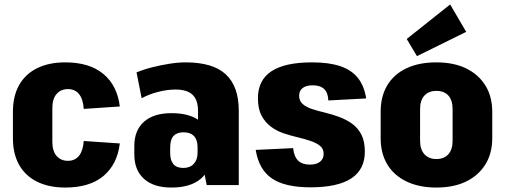

<svg xmlns="http://www.w3.org/2000/svg" viewBox="-20 -831 2267 862"><path d="M273 11Q199 11 146 -15.5Q93 -42 65.5 -91.5Q38 -141 38 -211V-329Q38 -399 65.5 -448.5Q93 -498 146 -524.5Q199 -551 273 -551Q381 -551 443.5 -499.5Q506 -448 518 -353L356 -342Q353 -386 335 -408.5Q317 -431 285 -431Q253 -431 234 -409Q215 -387 215 -346V-194Q215 -153 234 -131Q253 -109 285 -109Q317 -109 335 -132Q353 -155 356 -198L518 -187Q506 -92 444 -40.5Q382 11 273 11Z M869 -199V-334Q869 -382 844.5 -405.5Q820 -429 768 -429Q731 -429 690 -418.5Q649 -408 616 -390L593 -506Q627 -520 665.5 -529.5Q704 -539 742 -545Q780 -551 813 -551Q936 -551 994 -497Q1052 -443 1052 -334V0H908ZM749 11Q670 11 626.5 -28Q583 -67 583 -138V-175Q583 -246 626.5 -284.5Q670 -323 750 -323Q835 -323 881 -285Q927 -247 927 -176V-139Q927 -67 881 -28Q835 11 749 11ZM803 -77Q833 -77 850 -95.5Q867 -114 867 -145V-170Q867 -203 851 -220Q835 -237 804 -237Q774 -237 759 -220.5Q744 -204 744 -169V-144Q744 -111 758.5 -94Q773 -77 803 -77Z M1374 10Q1259 10 1200.5 -30Q1142 -70 1128 -158L1296 -166Q1300 -128 1318.5 -110Q1337 -92 1371 -92Q1401 -92 1417 -105Q1433 -118 1433 -140Q1433 -163 1417 -176Q1401 -189 1375 -198Q1349 -207 1317 -214.5Q1285 -222 1253.5 -232.5Q1222 -243 1196 -262.5Q1170 -282 1154 -312.5Q1138 -343 1138 -390Q1138 -471 1198.5 -511Q1259 -551 1381 -551Q1457 -551 1507.5 -534Q1558 -517 1586.5 -481.5Q1615 -446 1624 -389L1454 -380Q1453 -414 1435.5 -431Q1418 -448 1384 -448Q1355 -448 1339 -436Q1323 -424 1323 -401Q1323 -378 1339 -364Q1355 -350 1381 -341.5Q1407 -333 1438.5 -325.5Q1470 -318 1501.5 -306.5Q1533 -295 1559.5 -276.5Q1586 -258 1602 -227.5Q1618 -197 1618 -150Q1618 -70 1557 -30Q1496 10 1374 10Z M1939 11Q1862 11 1805.5 -16Q1749 -43 1719 -92.5Q1689 -142 1689 -211V-329Q1689 -399 1719 -448.5Q1749 -498 1805 -524.5Q1861 -551 1939 -551Q2017 -551 2072.5 -524Q2128 -497 2159 -447.5Q2190 -398 2190 -329V-211Q2190 -142 2159 -92.5Q2128 -43 2072.5 -16Q2017 11 1939 11ZM1939 -117Q1974 -117 1993 -138.5Q2012 -160 2012 -199V-341Q2012 -381 1993 -402Q1974 -423 1939 -423Q1905 -423 1885.5 -402Q1866 -381 1866 -341V-199Q1866 -160 1885.5 -138.5Q1905 -117 1939 -117ZM2073 -688 1852 -579 1806 -656 2001 -811Z"/></svg>

Font: Pathway Extreme Condensed ExtraBold
Style: Regular
Weight: 800
Width: 3
Version: Version 1.001;gftools[0.9.26]